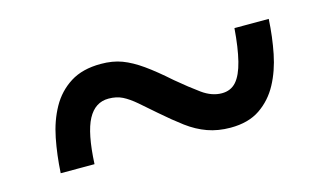

<svg xmlns="http://www.w3.org/2000/svg" viewBox="-39 -543 641 373"><g transform="rotate(-15 281.5 -356.5)"><path d="M47 -264Q49 -300 55.5 -333Q62 -366 76.5 -392Q91 -418 115.5 -433.5Q140 -449 177 -449Q201 -449 219.5 -442Q238 -435 258.5 -420.5Q279 -406 306 -382Q331 -361 350.5 -347Q370 -333 390 -333Q408 -333 419 -345.5Q430 -358 436.5 -384Q443 -410 446 -449H515Q513 -413 506.5 -380.5Q500 -348 486 -322Q472 -296 448.5 -280Q425 -264 389 -264Q364 -264 343 -271.5Q322 -279 302.5 -293.5Q283 -308 259 -329Q242 -344 228 -356Q214 -368 202 -374Q190 -380 174 -380Q147 -380 132.5 -353Q118 -326 115 -264Z"/></g></svg>

Font: Noto Rashi Hebrew SemiBold
Style: Regular
Weight: 600
Version: Version 1.006